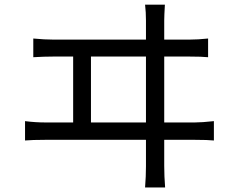

<svg xmlns="http://www.w3.org/2000/svg" viewBox="-20 -788 1040 842"><path d="M378.9 -251H620.1V-540H378.9ZM700.2 -251H835Q865.2 -251 918 -256.8V-171.9Q890.6 -174.8 835 -174.8H700.2V-60.5Q700.2 -14.6 704.1 34.2H616.2Q620.1 -14.6 620.1 -58.6V-174.8H177.7Q121.1 -174.8 89.8 -171.9V-256.8Q134.8 -251 177.7 -251H300.8V-540H214.8Q172.9 -540 126 -537.1V-619.1Q174.8 -614.3 214.8 -614.3H620.1V-698.2Q620.1 -734.4 616.2 -767.6H703.1Q700.2 -718.8 700.2 -698.2V-614.3H809.6Q848.6 -614.3 892.6 -619.1V-537.1Q865.2 -540 809.6 -540H700.2Z"/></svg>

Font: GenYoGothic TW TTF Regular
Style: Regular
Weight: 400
Version: Version 1.300